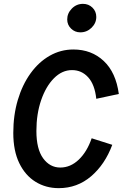

<svg xmlns="http://www.w3.org/2000/svg" viewBox="-20 -967 640 997"><path d="M285 10Q218 10 164.5 -23Q111 -56 80 -120Q49 -184 49 -277Q49 -369 72.5 -448Q96 -527 138.5 -586Q181 -645 238 -677.5Q295 -710 361 -710Q455 -710 518.5 -650.5Q582 -591 597 -479L480 -454Q472 -528 438 -565.5Q404 -603 354 -603Q302 -603 260 -560.5Q218 -518 193.5 -446.5Q169 -375 169 -287Q169 -193 204 -145Q239 -97 293 -97Q346 -97 389 -138Q432 -179 456 -249L563 -215Q525 -113 453 -51.5Q381 10 285 10ZM397 -799Q369 -799 349 -818.5Q329 -838 329 -866Q329 -898 353 -922.5Q377 -947 411 -947Q440 -947 460 -927.5Q480 -908 480 -879Q480 -847 455.5 -823Q431 -799 397 -799Z"/></svg>

Font: Red Hat Mono Medium
Style: Italic
Weight: 500
Italic angle: -12°
Monospace: yes
Designer: Pentagram, MCKL
Foundry: Pentagram, MCKL
Version: Version 1.023; ttfautohint (v1.8.3)